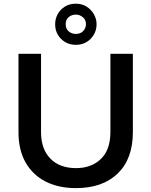

<svg xmlns="http://www.w3.org/2000/svg" viewBox="-20 -984 799 1013"><path d="M380.5 8.5Q289 8.5 221 -26Q153 -60.5 115.2 -126.5Q77.5 -192.5 77.5 -287V-700H196.5V-287Q196.5 -197.5 245.8 -147.2Q295 -97 381 -97Q456.5 -97 505.5 -139Q562.5 -187.5 562.5 -287V-700H681V-287Q681 -146 601.2 -68.8Q521.5 8.5 380.5 8.5ZM380 -747.5Q334 -747.5 302.5 -778.5Q271 -809.5 271 -856.5Q271 -884.5 284.2 -909Q297.5 -933.5 322 -949Q346.5 -964.5 380 -964.5Q413 -964.5 437.5 -948.8Q462 -933 475.8 -908.2Q489.5 -883.5 489.5 -856.5Q489.5 -811.5 458.5 -779.5Q427.5 -747.5 380 -747.5ZM380 -805Q405 -805 419.2 -820.5Q433.5 -836 433.5 -856.5Q433.5 -880 416.8 -893.5Q400 -907 380 -907Q358.5 -907 342.5 -893.8Q326.5 -880.5 326.5 -856.5Q326.5 -832 342.5 -818.5Q358.5 -805 380 -805Z"/></svg>

Font: Argentum Novus Medium
Style: Regular
Weight: 500
Designer: Julieta Ulanovsky (font) & Cristiano Sobral (main changes)
Foundry: Julieta Ulanovsky (font) & Cristiano Sobral (main changes)
Version: Version 3.00;November 27, 2020;FontCreator 13.0.0.2655 64-bi